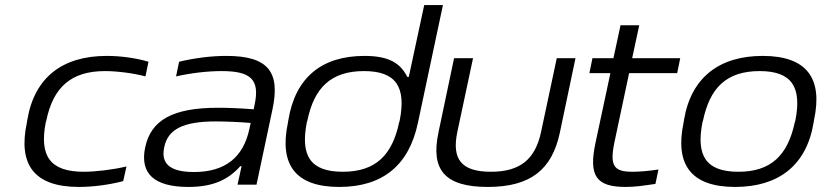

<svg xmlns="http://www.w3.org/2000/svg" viewBox="-20 -730 3247 759"><path d="M88 -256 86 -244C51 -79 115 9 292 9C346 9 410 1 467 -14L480 -72C426 -59 357 -51 311 -51C177 -51 135 -114 161 -247L163 -253C190 -385 261 -449 395 -449C441 -449 507 -441 555 -428L567 -486C516 -501 456 -509 402 -509C228 -509 116 -425 88 -256Z M875 -509C816 -509 751 -501 688 -486L676 -428C738 -442 803 -449 856 -449C970 -449 1009 -417 986 -314L983 -298C917 -303 871 -304 842 -304C662 -304 577 -255 554 -148C532 -44 589 9 725 9C818 9 880 -17 930 -73H935L919 0H994L1057 -297C1089 -446 1040 -509 875 -509ZM629 -147C643 -219 704 -250 833 -250C868 -250 922 -248 971 -244L966 -221C942 -107 869 -50 747 -50C649 -50 616 -85 629 -147Z M1120 -256 1118 -244C1083 -78 1149 9 1321 9C1494 9 1597 -78 1632 -244L1731 -710H1657L1596 -426H1590C1563 -480 1518 -509 1421 -509C1253 -509 1148 -425 1120 -256ZM1193 -247 1195 -253C1222 -385 1290 -449 1419 -449C1547 -449 1586 -385 1560 -253L1558 -247C1531 -118 1466 -51 1335 -51C1206 -51 1167 -115 1193 -247Z M1713 -205C1682 -58 1739 9 1908 9C2078 9 2162 -60 2193 -205L2255 -500H2181L2119 -209C2096 -100 2036 -51 1921 -51C1804 -51 1765 -100 1788 -209L1850 -500H1775Z M2481 -51C2408 -51 2389 -72 2409 -168L2467 -441H2657L2669 -500H2479L2507 -630H2433L2405 -500H2322L2310 -441H2393L2334 -165C2306 -33 2338 9 2454 9C2491 9 2523 4 2571 -3L2583 -60C2543 -54 2509 -51 2481 -51Z M2684 -256 2682 -244C2648 -81 2710 9 2886 9C3056 9 3168 -75 3196 -244L3198 -256C3233 -419 3171 -509 2995 -509C2825 -509 2712 -425 2684 -256ZM2757 -247 2759 -253C2786 -382 2851 -449 2983 -449C3112 -449 3150 -384 3124 -253L3122 -247C3094 -115 3027 -51 2899 -51C2770 -51 2731 -115 2757 -247Z"/></svg>

Font: LT Wave Light
Style: Italic
Weight: 300
Designer: Daniel Lyons
Version: Version 2.5 (Glyphs App)